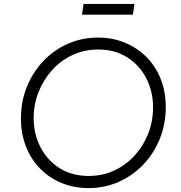

<svg xmlns="http://www.w3.org/2000/svg" viewBox="-20 -949 924 981"><path d="M432 12Q359 12 296 -13.5Q233 -39 186 -86.5Q139 -134 113 -199.5Q87 -265 87 -344Q87 -430 117 -504.5Q147 -579 200.5 -636Q254 -693 326 -725Q398 -757 482 -757Q555 -757 618 -731Q681 -705 728 -658Q775 -611 801 -545.5Q827 -480 827 -402Q827 -316 797 -241Q767 -166 713 -109Q659 -52 587 -20Q515 12 432 12ZM433 -50Q504 -50 564 -78Q624 -106 668.5 -155Q713 -204 737.5 -267Q762 -330 762 -400Q762 -482 727.5 -549Q693 -616 630 -656Q567 -696 482 -696Q410 -696 349.5 -667.5Q289 -639 245 -589.5Q201 -540 176.5 -477.5Q152 -415 152 -346Q152 -264 187 -196.5Q222 -129 285 -89.5Q348 -50 433 -50ZM399 -874 407 -929H667L659 -874Z"/></svg>

Font: Plus Jakarta Sans Light
Style: Italic
Weight: 300
Italic angle: -8°
Designer: Gumpita Rahayu
Foundry: Tokotype
Version: Version 2.071; ttfautohint (v1.8.4.7-5d5b);gftools[0.9.29]